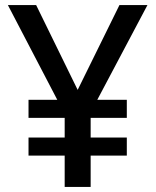

<svg xmlns="http://www.w3.org/2000/svg" viewBox="-20 -800 612 754"><path d="M285 -447 122 -780H11L205 -408H92V-337H234V-260H92V-189H234V-66H336V-189H478V-260H336V-337H478V-408H362L559 -780H449Z"/></svg>

Font: Noto Sans Malayalam UI Medium
Style: Regular
Weight: 500
Designer: Jelle Bosma - Monotype Design Team
Foundry: Monotype Imaging Inc.
Version: Version 2.104